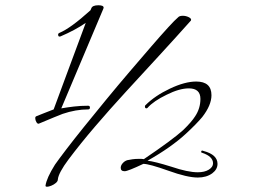

<svg xmlns="http://www.w3.org/2000/svg" viewBox="-20 -738 982 730"><path d="M128 -268Q123 -266 118.5 -273.5Q114 -281 114 -289Q114 -294 118 -296Q129 -300 145.5 -307Q162 -314 184 -322Q204 -376 234.5 -458.5Q265 -541 306 -651Q265 -623 211 -600Q209 -599 206 -599Q201 -599 201 -607Q201 -611 206 -613Q249 -631 324 -699L327 -706Q331 -718 354 -718Q374 -718 374 -709Q374 -707 373 -705L213 -326Q236 -330 261.5 -333Q287 -336 315 -336Q322 -336 322 -329Q322 -322 315 -322Q268 -322 218 -305Q208 -301 185.5 -292Q163 -283 128 -268ZM159 -28Q153 -28 153 -32Q157 -61 189 -112Q203 -132 232 -170Q261 -208 300.5 -257Q340 -306 384 -359.5Q428 -413 472 -464.5Q516 -516 554 -560Q592 -604 619 -633.5Q646 -663 657 -672Q662 -678 675 -678Q687 -678 698 -672.5Q709 -667 706 -660Q648 -595 585 -526.5Q522 -458 459.5 -390Q397 -322 341 -256.5Q285 -191 240 -131Q222 -107 211.5 -87.5Q201 -68 200 -56Q200 -49 192.5 -42.5Q185 -36 175 -32Q165 -28 159 -28ZM732 -63Q692 -63 620 -89Q547 -115 525 -115Q466 -87 454 -87Q439 -87 439 -100Q439 -109 446.5 -117.5Q454 -126 464 -129Q473 -131 484 -132.5Q495 -134 508 -134Q513 -134 517.5 -134Q522 -134 527 -133Q635 -206 676 -243Q709 -275 722 -296Q742 -326 742 -362Q742 -402 698 -402Q662 -402 614 -378Q564 -354 541 -328Q539 -326 537 -326Q531 -326 531 -333Q531 -337 533 -338Q569 -374 626 -401Q683 -428 726 -428Q784 -428 784 -376Q784 -338 749 -293Q739 -281 723 -264.5Q707 -248 684 -227Q659 -204 623 -178.5Q587 -153 541 -127Q568 -124 632 -104Q694 -83 732 -83Q758 -83 774 -93Q790 -103 790 -117Q790 -143 749 -157Q745 -157 745 -161Q745 -168 754 -164Q807 -150 807 -115Q807 -94 787 -79Q765 -63 732 -63Z"/></svg>

Font: Ephesis
Style: Regular
Weight: 400
Designer: Robert E. Leuschke
Foundry: Robert E. Leuschke
Version: Version 1.010; ttfautohint (v1.8.3)